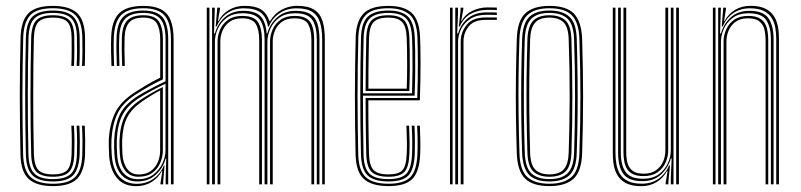

<svg xmlns="http://www.w3.org/2000/svg" viewBox="-20 -626 2720 652"><path d="M159.8 6Q104.5 6 77.8 -17.9Q51 -41.8 49.5 -101.2Q48.5 -146.5 47.9 -196.4Q47.2 -246.2 47.2 -297.8Q47.2 -349.2 47.9 -400Q48.5 -450.8 49.8 -497.5Q51.2 -554.5 75.9 -580.2Q100.5 -606 159.5 -606Q215.2 -606 241.5 -581.9Q267.8 -557.8 268.8 -498.8Q268.8 -479 268.9 -453.6Q269 -428.2 267.8 -402H258.5Q259.8 -426.2 259.9 -451.6Q260 -477 259.5 -498.5Q258.8 -552.2 235.6 -575.1Q212.5 -598 159.5 -598Q104.5 -598 82.4 -573.9Q60.2 -549.8 58.8 -497Q57.5 -449.8 56.9 -399.6Q56.2 -349.5 56.2 -298.4Q56.2 -247.2 56.9 -197.5Q57.5 -147.8 58.5 -101.8Q60 -46.8 84.1 -24.4Q108.2 -2 159.8 -2Q212.2 -2 235 -24.6Q257.8 -47.2 259.5 -101.5Q260.2 -122.5 260.1 -145.5Q260 -168.5 258.5 -199.2H267.8Q269 -174 269.2 -150.5Q269.5 -127 268.8 -101.2Q266.5 -44 241.9 -19Q217.2 6 159.8 6ZM159.8 -9.8Q111.5 -9.8 90.1 -30.9Q68.8 -52 67.8 -102Q66.8 -149.8 66.1 -201Q65.5 -252.2 65.5 -303.8Q65.5 -355.2 66.1 -404.4Q66.8 -453.5 67.8 -496.5Q69 -550 91 -570.1Q113 -590.2 159.5 -590.2Q208 -590.2 228.9 -569.4Q249.8 -548.5 250.5 -498Q250.8 -479.8 250.8 -455Q250.8 -430.2 249.5 -402H240.2Q241.8 -431 241.6 -456.1Q241.5 -481.2 241.2 -498Q241 -545.2 222 -563.8Q203 -582.2 159.5 -582.2Q116.8 -582.2 97.4 -563.8Q78 -545.2 76.8 -496Q75.8 -457.5 75.1 -409.9Q74.5 -362.2 74.4 -310.2Q74.2 -258.2 74.8 -205.5Q75.2 -152.8 76.5 -103.8Q77.5 -55.8 96.6 -36.8Q115.8 -17.8 159.8 -17.8Q203.5 -17.8 221.6 -36.5Q239.8 -55.2 241.2 -102Q242 -122.2 241.9 -145.4Q241.8 -168.5 240.2 -199.2H249.5Q251 -166 251.1 -143.9Q251.2 -121.8 250.5 -102Q248.2 -51.5 228.2 -30.6Q208.2 -9.8 159.8 -9.8ZM159.8 -25.8Q120.5 -25.8 103.6 -42.6Q86.8 -59.5 85.8 -104Q84.8 -149 84.1 -198.2Q83.5 -247.5 83.5 -298.2Q83.5 -349 84.1 -399Q84.8 -449 85.8 -495.8Q87 -540.2 103.5 -557.2Q120 -574.2 159.5 -574.2Q199.2 -574.2 215.6 -557.4Q232 -540.5 232.2 -497.5Q232.5 -477 232.5 -453.8Q232.5 -430.5 231.2 -402H222.2Q223.5 -431.8 223.4 -455Q223.2 -478.2 223.2 -497.2Q223 -535.8 209.4 -551Q195.8 -566.2 159.5 -566.2Q124 -566.2 110 -551Q96 -535.8 95 -495.5Q94 -453.2 93.4 -406.4Q92.8 -359.5 92.8 -309.4Q92.8 -259.2 93.2 -207.4Q93.8 -155.5 95 -103.8Q96 -64.8 109.8 -49.2Q123.5 -33.8 159.8 -33.8Q195.5 -33.8 208.8 -49Q222 -64.2 223.2 -103.2Q223.8 -124.5 223.8 -146.5Q223.8 -168.5 222.2 -199.2H231.2Q232.8 -168.2 232.9 -145.1Q233 -122 232.2 -102.8Q230.8 -59.5 215 -42.6Q199.2 -25.8 159.8 -25.8Z M560.5 0V-492.5Q560.5 -549 538.8 -573.5Q517 -598 467 -598Q415 -598 391.8 -574.9Q368.5 -551.8 366.5 -498.5Q365.8 -476.8 366.1 -451.5Q366.5 -426.2 367.5 -402H358.5Q357.5 -427 357.1 -452.1Q356.8 -477.2 357.5 -498.8Q359.2 -556 384.8 -581Q410.2 -606 467 -606Q503.8 -606 526.2 -594.5Q548.8 -583 559.1 -558Q569.5 -533 569.5 -492.5V0ZM448.8 -17.5Q480 -17.5 500.6 -33.1Q521.2 -48.8 531.6 -71.6Q542 -94.5 542 -115.5V-341.8Q521.8 -332.2 496.8 -319Q471.8 -305.8 450.5 -292Q411.5 -266.8 395 -233.5Q378.5 -200.2 376.5 -149Q376 -136.2 376.5 -126Q377 -115.8 377.8 -101Q380.2 -59.8 399 -38.6Q417.8 -17.5 448.8 -17.5ZM450 -25.8Q421.8 -25.8 405.6 -46Q389.5 -66.2 387 -101.5Q386 -116.5 385.8 -127.5Q385.5 -138.5 385.8 -148.8Q387.8 -198.8 403.4 -230Q419 -261.2 454.2 -285Q470.8 -296.2 491.9 -308.5Q513 -320.8 533 -330.5V-114.8Q533 -94.2 524.5 -73.6Q516 -53 497.8 -39.4Q479.5 -25.8 450 -25.8ZM451 -33.5Q476.8 -33.5 492.9 -45.8Q509 -58 516.4 -76.6Q523.8 -95.2 523.8 -114.5V-319Q508 -310.5 491.5 -300.4Q475 -290.2 457.8 -278Q425.5 -254.8 411 -225.6Q396.5 -196.5 394.8 -148.5Q394.5 -137.5 394.8 -127.1Q395 -116.8 395.8 -102.5Q397.8 -71.2 411.9 -52.4Q426 -33.5 451 -33.5ZM442.5 6.2Q400.2 6.2 376.9 -21.8Q353.5 -49.8 350.5 -99.2Q349.5 -115.5 349.4 -128.6Q349.2 -141.8 349.5 -151.8Q352 -202.5 370.4 -241.8Q388.8 -281 438.8 -313.2Q454.2 -323 468.4 -331.6Q482.5 -340.2 496.2 -347.9Q510 -355.5 524 -362.2V-492.5Q524 -527.8 512.2 -547Q500.5 -566.2 467 -566.2Q432.8 -566.2 418.5 -549.6Q404.2 -533 403 -497Q402.5 -478.2 402.6 -455.4Q402.8 -432.5 403.8 -402H394.8Q393.8 -432.5 393.5 -455.4Q393.2 -478.2 393.8 -497.5Q395 -538 411.9 -556.1Q428.8 -574.2 467 -574.2Q505.2 -574.2 519.2 -553.5Q533.2 -532.8 533.2 -492.5V-356.5Q508.8 -345.2 485.6 -332.1Q462.5 -319 442 -305.8Q395 -275.8 378 -238.1Q361 -200.5 358.5 -151.2Q358 -137.8 358.2 -127.1Q358.5 -116.5 359.5 -99.8Q362.5 -52.5 384.5 -27.1Q406.5 -1.8 444.5 -1.8Q477.2 -1.8 501.2 -18.9Q525.2 -36 536.8 -64.2H538.8L534.2 -9.2V0H525V-4.5L531.2 -45H529.5Q516.8 -21.2 494 -7.5Q471.2 6.2 442.5 6.2ZM542.5 0V-22.2L544.5 -87.8H542.5Q534.2 -56.2 509.4 -33Q484.5 -9.8 446.2 -9.8Q411.8 -9.8 391.5 -33.2Q371.2 -56.8 368.8 -100.2Q367.8 -116.8 367.5 -127.8Q367.2 -138.8 367.8 -150.8Q369.8 -198.2 385.6 -234.2Q401.5 -270.2 446.5 -299Q462 -308.8 479.4 -318.2Q496.8 -327.8 513.2 -336Q529.8 -344.2 542.2 -350V-492.5Q542.2 -540.5 524.9 -561.4Q507.5 -582.2 467 -582.2Q424.5 -582.2 405.4 -562.6Q386.2 -543 384.8 -497.8Q384 -476 384.4 -450.8Q384.8 -425.5 385.5 -402H376.8Q375.8 -426 375.4 -451.6Q375 -477.2 375.8 -498Q377.2 -547.2 398.4 -568.8Q419.5 -590.2 467 -590.2Q512.2 -590.2 531.8 -567.5Q551.2 -544.8 551.2 -492.5V0Z M1074 0V-492.8Q1074 -526.8 1066.6 -550.1Q1059.2 -573.5 1040.5 -585.6Q1021.8 -597.8 986.8 -597.8Q954 -597.8 929 -580.8Q904 -563.8 893 -535.8H890.2Q884.2 -569.5 864.9 -583.6Q845.5 -597.8 808.2 -597.8Q775.8 -597.8 751.9 -581.6Q728 -565.5 715.5 -535.8H712.5L717.8 -600H727V-595L720.2 -555H722.2Q734.5 -578.5 757.8 -592.4Q781 -606.2 810.2 -606.2Q845.8 -606.2 865.5 -594.4Q885.2 -582.5 894.8 -555H897.5Q912 -579.5 936.4 -592.9Q960.8 -606.2 988.8 -606.2Q1026.2 -606.2 1046.8 -593.1Q1067.2 -580 1075.1 -555Q1083 -530 1083 -494V0ZM682.2 0V-600H691.2V0ZM718.8 0V-485.2Q718.8 -505.8 727.5 -525.8Q736.2 -545.8 754.8 -558.9Q773.2 -572 802.8 -572Q842.2 -572 855.9 -550.9Q869.5 -529.8 869.5 -490.5V0H860.2V-490Q860.2 -525.5 848.5 -544.6Q836.8 -563.8 801.8 -563.8Q776 -563.8 759.9 -552.1Q743.8 -540.5 736 -522.6Q728.2 -504.8 728.2 -485.5V0ZM700.2 0V-600H709.5L706.8 -512.2H709.8Q719 -546 743.9 -567.6Q768.8 -589.2 806.5 -589.2Q846 -589.2 864.1 -571.4Q882.2 -553.5 885.5 -512.2H887.5Q896.8 -545.8 921.8 -567.6Q946.8 -589.5 984.5 -589.2Q1016.5 -589.2 1033.9 -578Q1051.2 -566.8 1058 -545.1Q1064.8 -523.5 1064.8 -492.5V0H1055.8V-491.8Q1055.8 -534.8 1041 -557.9Q1026.2 -581 982.2 -581Q949.5 -581 928.6 -565.8Q907.8 -550.5 897.9 -528.1Q888 -505.8 888 -484.5V0H878.5V-491.8Q878.5 -534.8 863.4 -557.9Q848.2 -581 804 -581Q771.5 -581 750.5 -565.8Q729.5 -550.5 719.6 -528.1Q709.8 -505.8 709.8 -484.5V0ZM897 0V-485Q897 -505.8 905.8 -525.8Q914.5 -545.8 932.9 -558.9Q951.2 -572 980.8 -572Q1007.2 -572 1021.5 -562.6Q1035.8 -553.2 1041.2 -535Q1046.8 -516.8 1046.8 -490.5V0H1037.5V-490Q1037.5 -524 1026.5 -543.9Q1015.5 -563.8 979.8 -563.8Q954 -563.8 937.8 -552.1Q921.5 -540.5 913.9 -522.6Q906.2 -504.8 906.2 -485.5V0Z M1299.5 6Q1242.8 6 1215.9 -18Q1189 -42 1187.5 -101.2Q1186.5 -146.5 1185.9 -196.4Q1185.2 -246.2 1185.2 -297.8Q1185.2 -349.2 1185.9 -400Q1186.5 -450.8 1187.8 -497.5Q1189.2 -554 1214.5 -580Q1239.8 -606 1299 -606Q1352.2 -606 1378.2 -582Q1404.2 -558 1406.5 -498.8Q1407.2 -485.5 1407.6 -464.1Q1408 -442.8 1408.1 -414.9Q1408.2 -387 1407.6 -354.1Q1407 -321.2 1405.8 -285.2H1230.8Q1230.8 -251.5 1231 -221.1Q1231.2 -190.8 1231.8 -162Q1232.2 -133.2 1233 -103.8Q1234 -64.5 1248.1 -49.1Q1262.2 -33.8 1299.5 -33.8Q1333.8 -33.8 1346.6 -48Q1359.5 -62.2 1361.2 -103.5Q1362 -121 1361.8 -146Q1361.5 -171 1360.2 -199.2H1369.2Q1370.5 -170 1370.8 -145.6Q1371 -121.2 1370.2 -103Q1368.5 -58 1353 -41.9Q1337.5 -25.8 1299.5 -25.8Q1258 -25.8 1241.4 -42.8Q1224.8 -59.8 1223.8 -103Q1223.2 -129 1222.6 -161.1Q1222 -193.2 1221.8 -227.5Q1221.5 -261.8 1221.5 -293.2H1397Q1398.2 -328.2 1398.6 -359.8Q1399 -391.2 1398.9 -417.9Q1398.8 -444.5 1398.4 -465Q1398 -485.5 1397.5 -498.8Q1395.2 -556.2 1370.2 -577.1Q1345.2 -598 1299 -598Q1243.2 -598 1220.8 -573.5Q1198.2 -549 1196.8 -497Q1195.5 -450 1194.9 -399.6Q1194.2 -349.2 1194.2 -298.1Q1194.2 -247 1194.9 -197.2Q1195.5 -147.5 1196.5 -101.8Q1198 -46.2 1222.4 -24.1Q1246.8 -2 1299.5 -2Q1351 -2 1373 -24Q1395 -46 1397.5 -101.8Q1398 -113 1398.1 -128.6Q1398.2 -144.2 1397.9 -162.4Q1397.5 -180.5 1396.5 -199.2H1405.8Q1407 -173.8 1407.4 -147.6Q1407.8 -121.5 1406.8 -101.2Q1404.2 -42.5 1380 -18.2Q1355.8 6 1299.5 6ZM1299.5 -9.8Q1249.5 -9.8 1228.2 -30.5Q1207 -51.2 1205.8 -102Q1204.5 -149.8 1204 -200.9Q1203.5 -252 1203.5 -303.6Q1203.5 -355.2 1204.1 -404.2Q1204.8 -453.2 1205.8 -496.2Q1207 -548.5 1229.1 -569.4Q1251.2 -590.2 1299 -590.2Q1343 -590.2 1364.6 -570.4Q1386.2 -550.5 1388.5 -497.8Q1389.2 -483.8 1389.8 -455.2Q1390.2 -426.8 1390 -387.2Q1389.8 -347.8 1388 -301.2H1212.5Q1212.5 -244 1213 -199.4Q1213.5 -154.8 1214.5 -102.8Q1215.2 -56.5 1233.8 -37.1Q1252.2 -17.8 1299.5 -17.8Q1342.5 -17.8 1359.9 -36Q1377.2 -54.2 1379.2 -102.5Q1380 -120 1379.9 -145.2Q1379.8 -170.5 1378.2 -199.2H1387.5Q1388.8 -172.5 1389 -146.8Q1389.2 -121 1388.5 -102.2Q1386 -49.8 1366.5 -29.8Q1347 -9.8 1299.5 -9.8ZM1212.5 -309H1379.2Q1380.5 -349.8 1380.8 -387.5Q1381 -425.2 1380.5 -454.2Q1380 -483.2 1379.2 -497.2Q1377.5 -545 1358.9 -563.6Q1340.2 -582.2 1299 -582.2Q1255.5 -582.2 1235.8 -563.4Q1216 -544.5 1214.8 -496Q1213.8 -459.5 1213.2 -410Q1212.8 -360.5 1212.5 -309ZM1221.5 -317Q1221.8 -344.8 1221.9 -373.8Q1222 -402.8 1222.6 -433.2Q1223.2 -463.8 1223.8 -495.8Q1225 -539.8 1242 -557Q1259 -574.2 1299 -574.2Q1335.8 -574.2 1352.1 -557.6Q1368.5 -541 1370.2 -497Q1370.8 -484.2 1371.2 -458.2Q1371.8 -432.2 1371.6 -396.2Q1371.5 -360.2 1370 -317ZM1231 -325H1361.2Q1362.5 -363.8 1362.6 -398.2Q1362.8 -432.8 1362.2 -458.5Q1361.8 -484.2 1361.2 -496.8Q1359.5 -537 1345.2 -551.6Q1331 -566.2 1299 -566.2Q1263 -566.2 1248.5 -550.8Q1234 -535.2 1233 -495.5Q1232.5 -468.5 1232 -441.6Q1231.5 -414.8 1231.2 -386.2Q1231 -357.8 1231 -325Z M1526 0V-600H1535.2V-577.8L1532.5 -512.2H1535.5Q1545.2 -545.5 1569.9 -564.8Q1594.5 -584 1632.5 -584Q1641.8 -584 1651 -583.9Q1660.2 -583.8 1667.2 -583.5V-575.2Q1660 -575.5 1650.4 -575.6Q1640.8 -575.8 1631.5 -575.8Q1598 -575.8 1576.8 -561.6Q1555.5 -547.5 1545.5 -526.4Q1535.5 -505.2 1535.5 -484.5V0ZM1508 0V-600H1517V0ZM1544.5 0V-485.2Q1544.5 -516.5 1564.8 -541.6Q1585 -566.8 1628.8 -566.8Q1638.2 -566.8 1648.1 -566.8Q1658 -566.8 1667.2 -566.8V-558.5Q1658 -558.5 1648.1 -558.5Q1638.2 -558.5 1628.8 -558.5Q1589.5 -558.5 1571.8 -536.5Q1554 -514.5 1554 -485.5V0ZM1538.2 -535.8 1544 -590.8V-600H1553.5V-595.5L1546.2 -555H1548Q1559.8 -577.5 1584 -589.1Q1608.2 -600.8 1635.2 -600.8Q1642.2 -600.8 1650 -600.6Q1657.8 -600.5 1667.2 -600.2V-592Q1658.8 -592.2 1651 -592.4Q1643.2 -592.5 1635.8 -592.5Q1603.5 -592.5 1578.6 -579Q1553.8 -565.5 1541.2 -535.8Z M1845.8 6Q1788.5 6 1762.6 -20.2Q1736.8 -46.5 1735 -105.5Q1732.8 -172.2 1732 -235.8Q1731.2 -299.2 1732 -363.2Q1732.8 -427.2 1735 -494.8Q1737.2 -557.2 1764.9 -581.6Q1792.5 -606 1845.8 -606Q1903.8 -606 1929.1 -579.5Q1954.5 -553 1956.8 -493.8Q1960 -394.2 1960.1 -300Q1960.2 -205.8 1956.8 -104.8Q1954.5 -42.8 1927 -18.4Q1899.5 6 1845.8 6ZM1845.8 -2Q1893.5 -2 1919.5 -23.9Q1945.5 -45.8 1947.5 -104.8Q1951 -206 1951 -298.9Q1951 -391.8 1947.5 -493.2Q1946 -547.5 1923 -572.8Q1900 -598 1845.8 -598Q1795 -598 1770.4 -574.2Q1745.8 -550.5 1743.8 -492.2Q1741.8 -432.2 1741 -369.8Q1740.2 -307.2 1741 -241.4Q1741.8 -175.5 1744 -105Q1745.8 -46.5 1771.5 -24.2Q1797.2 -2 1845.8 -2ZM1845.8 -9.8Q1798 -9.8 1776.4 -32.6Q1754.8 -55.5 1753 -107.5Q1751 -167.2 1750.2 -230.9Q1749.5 -294.5 1750.1 -360.2Q1750.8 -426 1753 -492.5Q1754.8 -546.5 1777.2 -568.4Q1799.8 -590.2 1845.8 -590.2Q1890.5 -590.2 1913.6 -569.1Q1936.8 -548 1938.5 -494.2Q1940.5 -429.5 1941.2 -366.1Q1942 -302.8 1941.4 -238.5Q1940.8 -174.2 1938.5 -107Q1937 -53.5 1914.5 -31.6Q1892 -9.8 1845.8 -9.8ZM1845.8 -17.8Q1887.2 -17.8 1907.6 -37.8Q1928 -57.8 1929.5 -107.2Q1932.5 -195.2 1932.8 -292.2Q1933 -389.2 1929.5 -492Q1928 -542.2 1907.5 -562.2Q1887 -582.2 1845.8 -582.2Q1804.2 -582.2 1784 -562Q1763.8 -541.8 1762 -492.2Q1760.2 -434 1759.4 -371.5Q1758.5 -309 1759.1 -242.9Q1759.8 -176.8 1762 -107.2Q1763.8 -56.8 1784.6 -37.2Q1805.5 -17.8 1845.8 -17.8ZM1845.8 -25.8Q1810.5 -25.8 1791.5 -43.2Q1772.5 -60.8 1771 -107.5Q1769 -172.5 1768.2 -235.6Q1767.5 -298.8 1768.2 -362.4Q1769 -426 1771 -491.8Q1772.5 -536.8 1790.5 -555.5Q1808.5 -574.2 1845.8 -574.2Q1881.2 -574.2 1900.1 -556.6Q1919 -539 1920.5 -492Q1923.5 -397.2 1923.6 -300.5Q1923.8 -203.8 1920.5 -107.8Q1919 -62.2 1900.8 -44Q1882.5 -25.8 1845.8 -25.8ZM1845.8 -33.8Q1879.2 -33.8 1894.6 -51Q1910 -68.2 1911.2 -108Q1914.2 -199 1914.5 -293.6Q1914.8 -388.2 1911.2 -491.8Q1910 -534 1893.8 -550.1Q1877.5 -566.2 1845.8 -566.2Q1812.2 -566.2 1796.9 -548.8Q1781.5 -531.2 1780.2 -491.2Q1778.2 -426.5 1777.5 -364.4Q1776.8 -302.2 1777.5 -239.1Q1778.2 -176 1780.2 -107.8Q1781.5 -65.8 1797.9 -49.8Q1814.2 -33.8 1845.8 -33.8Z M2157.5 6.2Q2133 6.2 2115.9 0.1Q2098.8 -6 2088 -16.8Q2077.2 -27.5 2071.2 -41.8Q2065.2 -56 2063.1 -72.4Q2061 -88.8 2061 -106V-600H2070V-107.2Q2070 -86.8 2073.4 -67.8Q2076.8 -48.8 2086.1 -34Q2095.5 -19.2 2113.2 -10.8Q2131 -2.2 2159.5 -2.2Q2191.8 -2.2 2215.8 -18.6Q2239.8 -35 2252.2 -64.2H2255.2L2249.8 -9.2V0H2240.5V-5.2L2247 -45H2245Q2232.2 -21.2 2209.5 -7.5Q2186.8 6.2 2157.5 6.2ZM2276.2 0V-600H2285.5V0ZM2165 -28Q2143.8 -28 2130.4 -34.2Q2117 -40.5 2109.9 -51.6Q2102.8 -62.8 2100 -77.6Q2097.2 -92.5 2097.2 -109.5V-600H2106.5V-110Q2106.5 -88.5 2111.1 -71.9Q2115.8 -55.2 2128.5 -45.8Q2141.2 -36.2 2166 -36.2Q2191.8 -36.2 2208 -47.9Q2224.2 -59.5 2231.9 -77.5Q2239.5 -95.5 2239.5 -114.5V-600H2249V-114.8Q2249 -94.2 2240.2 -74.1Q2231.5 -54 2213 -41Q2194.5 -28 2165 -28ZM2161.2 -10.8Q2115 -10.8 2097 -35.2Q2079 -59.8 2079 -107.5V-600H2088.2V-108.2Q2088.2 -65 2104.4 -42Q2120.5 -19 2163.8 -19Q2196.2 -19 2217.1 -34.2Q2238 -49.5 2248 -71.9Q2258 -94.2 2258 -115.5V-600H2267.2V0H2258V-22.2L2260.8 -87.8H2257.8Q2249.5 -56.5 2224.6 -33.5Q2199.8 -10.5 2161.2 -10.8Z M2616 0V-492.8Q2616 -513 2612.8 -531.8Q2609.5 -550.5 2600.2 -565.4Q2591 -580.2 2573.2 -589Q2555.5 -597.8 2526.5 -597.8Q2494.2 -597.8 2470.4 -581.6Q2446.5 -565.5 2434 -535.8H2431L2436 -600H2445.2V-595L2439 -555H2440.8Q2453 -578.5 2476.1 -592.4Q2499.2 -606.2 2528.5 -606.2Q2555 -606.2 2572.8 -599.2Q2590.5 -592.2 2601 -580.2Q2611.5 -568.2 2616.8 -553.6Q2622 -539 2623.6 -523.6Q2625.2 -508.2 2625.2 -494V0ZM2400.8 0V-600H2409.8V0ZM2437.2 0V-485.2Q2437.2 -505.8 2445.9 -525.8Q2454.5 -545.8 2473 -558.9Q2491.5 -572 2521 -572Q2542.5 -572 2555.9 -565.6Q2569.2 -559.2 2576.4 -548Q2583.5 -536.8 2586.1 -521.9Q2588.8 -507 2588.8 -490.5V0H2579.8V-490Q2579.8 -509 2575.8 -525.8Q2571.8 -542.5 2559 -553.1Q2546.2 -563.8 2520 -563.8Q2494.2 -563.8 2478.1 -552.1Q2462 -540.5 2454.4 -522.6Q2446.8 -504.8 2446.8 -485.5V0ZM2418.8 0V-600H2428L2425.2 -512.2H2428.2Q2437.5 -546 2462.4 -567.8Q2487.2 -589.5 2524.8 -589.2Q2572.2 -589.2 2589.6 -563.9Q2607 -538.5 2607 -492.5V0H2597.8V-491.8Q2597.8 -534.2 2582.1 -557.6Q2566.5 -581 2522.2 -581Q2489.8 -581 2468.9 -565.8Q2448 -550.5 2438.1 -528.1Q2428.2 -505.8 2428.2 -484.5V0Z"/></svg>

Font: Big Shoulders Inline Display Thin Light
Style: Regular
Weight: 300
Version: Version 2.002